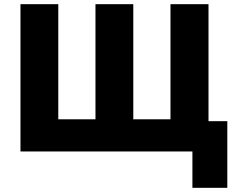

<svg xmlns="http://www.w3.org/2000/svg" viewBox="-20 -725 1152 919"><path d="M901 174V0H78V-705H259V-154H437V-705H618V-154H796V-705H978V-145H1068V174Z"/></svg>

Font: Nunito Sans 7pt SemiCondensed Black
Style: Regular
Weight: 900
Width: 4
Designer: Vernon Adams
Foundry: Vernon Adams
Version: Version 3.101;gftools[0.9.27]